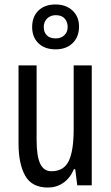

<svg xmlns="http://www.w3.org/2000/svg" viewBox="-20 -830 496 860"><path d="M391 -537V0H326L317 -72H311Q294 -32 263.5 -11Q233 10 195 10Q122 10 92.5 -43.5Q63 -97 63 -187V-537H144V-202Q144 -131 160 -97Q176 -63 210 -63Q266 -63 288 -109Q310 -155 310 -251V-537ZM229 -609Q180 -609 152 -636.5Q124 -664 124 -709Q124 -755 152 -782.5Q180 -810 229 -810Q275 -810 304.5 -783Q334 -756 334 -711Q334 -665 305.5 -637Q277 -609 229 -609ZM230 -658Q253 -658 268 -672Q283 -686 283 -709Q283 -732 269.5 -747Q256 -762 230 -762Q206 -762 191 -747Q176 -732 176 -709Q176 -686 189.5 -672Q203 -658 230 -658Z"/></svg>

Font: Noto Sans Ethiopic ExtraCondensed
Style: Regular
Weight: 400
Width: 2
Designer: Monotype Design Team
Foundry: Monotype Imaging Inc.
Version: Version 2.102; ttfautohint (v1.8.4.7-5d5b)